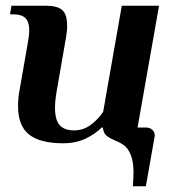

<svg xmlns="http://www.w3.org/2000/svg" viewBox="-20 -490 613 670"><path d="M446 114Q446 74 436.5 51Q427 28 414 18Q401 8 381 0Q360 -9 350.5 -17.5Q341 -26 339 -45H335Q312 -22 278 -6Q244 10 201 10Q120 10 81.5 -20.5Q43 -51 43 -119Q43 -149 48 -174L77 -340Q82 -367 82 -385Q82 -413 69 -426.5Q56 -440 25 -440H15L20 -470H140Q180 -470 197 -455Q214 -440 214 -403Q215 -388 211.5 -366.5Q208 -345 207 -340L178 -173Q172 -139 172 -114Q172 -71 188.5 -53Q205 -35 239 -35Q271 -35 297 -54.5Q323 -74 340 -100L405 -470H535L460 -45H490Q503 -45 511.5 -37Q520 -29 520 -17L519 -10L489 160H444Q446 126 446 114Z"/></svg>

Font: Philosopher
Style: Bold Italic
Weight: 700
Italic angle: -10°
Designer: Jovanny Lemonad
Foundry: Jovanny Lemonad
Version: Version 2.000